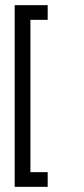

<svg xmlns="http://www.w3.org/2000/svg" viewBox="-20 -764 325 745"><path d="M165 -687H98V-96H165V-39H37V-744H165Z"/></svg>

Font: Ekushey Ghorautra
Style: Bold
Weight: 700
Designer: Al Mamun Sumon
Foundry: Al Mamun Sumon
Version: Version 1.0